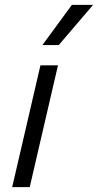

<svg xmlns="http://www.w3.org/2000/svg" viewBox="-20 -768 402 788"><path d="M218 -500 102 0H30L146 -500ZM275 -748H362L221 -583H154Z"/></svg>

Font: Kantumruy Pro
Style: Italic
Weight: 400
Italic angle: -13°
Designer: Sovichet Tep
Foundry: Sovichet Tep
Version: Version 1.002